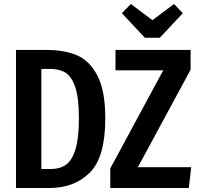

<svg xmlns="http://www.w3.org/2000/svg" viewBox="-20 -941 997 961"><path d="M507 -349Q507 -154 429.5 -77Q352 0 227 0H60V-691H214Q301 -691 364.5 -664.5Q428 -638 467.5 -562.5Q507 -487 507 -349ZM187 -596V-95H234Q279 -95 309.5 -116Q340 -137 357.5 -193Q375 -249 375 -349Q375 -451 356.5 -505Q338 -559 307.5 -577.5Q277 -596 233 -596ZM934 -592 670 -104H937L925 0H532V-98L797 -589H558V-691H934ZM895 -875 780 -752H705L590 -875L635 -921L743 -840L851 -921Z"/></svg>

Font: Fira Sans Compressed Medium
Style: Regular
Weight: 500
Width: 1
Designer: bBox Type GmbH & Carrois Corporate GbR & Edenspiekermann AG
Foundry: bBox Type GmbH & Carrois Corporate GbR & Edenspiekermann AG
Version: Version 4.301